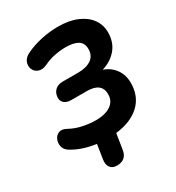

<svg xmlns="http://www.w3.org/2000/svg" viewBox="-208 -841 1049 1145"><g transform="rotate(-30 316.0 -269.0)"><path d="M259 178Q229 178 214 158Q199 138 205 102L220 6Q175 0 132 -14Q89 -28 53 -51Q30 -66 24.5 -90.5Q19 -115 28.5 -137Q38 -159 59.5 -168Q81 -177 112 -160Q152 -138 198.5 -128.5Q245 -119 288 -119Q323 -119 354.5 -128.5Q386 -138 406 -160Q426 -182 426 -218Q426 -297 325 -297H220Q189 -297 172 -310.5Q155 -324 155 -348Q156 -380 175.5 -399Q195 -418 229 -418H336Q392 -418 425.5 -441Q459 -464 459 -510Q459 -551 430 -569Q401 -587 346 -587Q309 -587 269 -579Q229 -571 195 -554Q160 -538 135.5 -547.5Q111 -557 102 -580Q93 -603 103 -628Q113 -653 146 -668Q194 -691 252 -703.5Q310 -716 367 -716Q444 -716 498.5 -692.5Q553 -669 581.5 -629Q610 -589 610 -538Q610 -470 572 -424.5Q534 -379 471 -360Q521 -342 549 -302.5Q577 -263 577 -209Q577 -116 517 -60.5Q457 -5 352 7L335 114Q325 178 259 178Z"/></g></svg>

Font: Nunito ExtraBold
Style: Italic
Weight: 800
Italic angle: -9°
Designer: Vernon Adams
Foundry: Vernon Adams
Version: Version 3.601; ttfautohint (v1.8.2.53-6de2)